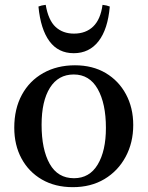

<svg xmlns="http://www.w3.org/2000/svg" viewBox="-20 -762 611 794"><path d="M281 12Q208 12 153.5 -19.5Q99 -51 69 -106.5Q39 -162 39 -234Q39 -312 70.5 -370Q102 -428 159 -460Q216 -492 290 -492Q363 -492 417 -460Q471 -428 501 -372Q531 -316 531 -245Q531 -172 499.5 -113.5Q468 -55 412 -21.5Q356 12 281 12ZM152 -246Q152 -144 185.5 -84.5Q219 -25 286 -25Q350 -25 384 -81.5Q418 -138 418 -233Q418 -334 384 -394Q350 -454 285 -454Q221 -454 186.5 -399Q152 -344 152 -246ZM169 -742Q180 -678 210 -650.5Q240 -623 286 -623Q335 -623 365.5 -652.5Q396 -682 404 -742Q422 -740 434 -735Q426 -641 387.5 -591.5Q349 -542 285 -542Q221 -542 184.5 -591.5Q148 -641 139 -735Q151 -740 169 -742Z"/></svg>

Font: Tiro Telugu
Style: Regular
Weight: 400
Designer: Telugu: John Hudson & Fiona Ross. Latin: John Hudson.
Foundry: Tiro Typeworks Ltd.
Version: Version 1.52